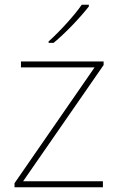

<svg xmlns="http://www.w3.org/2000/svg" viewBox="-20 -786 496 806"><path d="M353 -759V-766H323C294 -723 229 -652 184 -612V-606H205C258 -650 318 -714 353 -759ZM412 0V-25H77L415 -513V-528H68V-503H377L41 -17V0Z"/></svg>

Font: Noto Sans Sinhala Thin
Style: Regular
Weight: 100
Designer: Jelle Bosma - Monotype Design Team
Foundry: Monotype Imaging Inc.
Version: Version 2.006